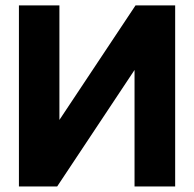

<svg xmlns="http://www.w3.org/2000/svg" viewBox="-20 -670 697 690"><path d="M193.5 -650.5V-239L467 -650.5H609.5V0H463.5V-418.5L185.5 0H48V-650.5Z"/></svg>

Font: Overused Grotesk
Style: Bold
Weight: 710
Version: Version 0.004